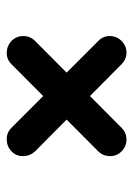

<svg xmlns="http://www.w3.org/2000/svg" viewBox="70 -557 406 586"><g transform="rotate(90 273.0 -264.0)"><path d="M370 -432Q385 -447 406 -447Q427 -447 442 -432Q457 -417 456.5 -396Q456 -375 442 -361Q309 -228 176 -96Q176 -96 176 -96Q176 -96 176 -96Q161 -81 140.5 -81.5Q120 -82 105 -96Q90 -111 90 -132Q90 -153 105 -168Q171 -234 237.5 -300Q304 -366 370 -432Q370 -432 370 -432Q370 -432 370 -432ZM105 -361Q90 -375 90 -396Q90 -417 105 -432Q120 -447 140.5 -447Q161 -447 176 -432Q309 -300 442 -168Q456 -153 456.5 -132Q457 -111 442 -96Q427 -82 406 -81.5Q385 -81 370 -96Q304 -162 237.5 -228.5Q171 -295 105 -361Q105 -361 105 -361Q105 -361 105 -361Z"/></g></svg>

Font: FRB American Cursive Ultra
Style: Bold Italic
Weight: 1000
Italic angle: -25°
Version: Version 2.0;Modular Font Editor K font №1